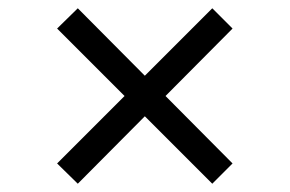

<svg xmlns="http://www.w3.org/2000/svg" viewBox="-20 -593 700 464"><path d="M168 -149 118 -198 281 -361 118 -524 168 -573 330 -410 493 -573 542 -524 380 -361 542 -198 493 -149 330 -312Z"/></svg>

Font: Mona Sans SemiExpanded
Style: Regular
Weight: 400
Width: 6
Designer: Deni Anggara
Foundry: GitHub
Version: Version 2.000